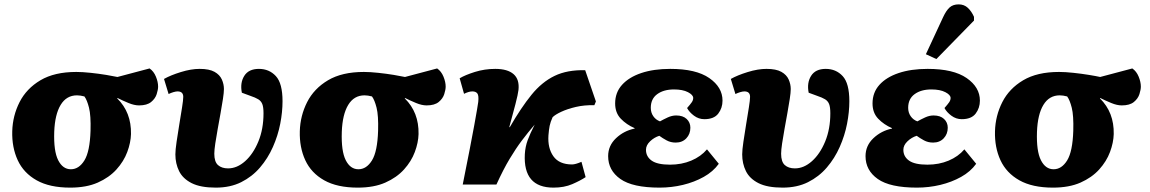

<svg xmlns="http://www.w3.org/2000/svg" viewBox="-20 -844 5260 878"><path d="M301 14Q207 14 147.5 -19.5Q88 -53 61 -111.5Q34 -170 36 -244Q38 -315 69.5 -377Q101 -439 165 -477Q229 -515 329 -515Q357 -515 394.5 -511Q432 -507 465.5 -501.5Q499 -496 517 -492L664 -531Q683 -518 693 -493.5Q703 -469 703 -448Q703 -434 696.5 -413.5Q690 -393 671 -377.5Q652 -362 616 -362Q594 -362 567.5 -373Q541 -384 517 -396L516 -394Q581 -330 579 -231Q578 -192 562 -149Q546 -106 512.5 -69Q479 -32 427 -9Q375 14 301 14ZM304 -70Q341 -70 366 -110.5Q391 -151 394 -246Q396 -316 387 -351.5Q378 -387 366 -403Q347 -408 332 -408Q284 -408 257.5 -364.5Q231 -321 228 -241Q225 -153 246 -111.5Q267 -70 304 -70Z M967 14Q897 14 856.5 -6.5Q816 -27 799 -61.5Q782 -96 782 -138Q782 -158 787.5 -195.5Q793 -233 800 -275.5Q807 -318 812.5 -352.5Q818 -387 818 -401Q818 -426 792 -426Q784 -426 772.5 -422.5Q761 -419 751 -414L730 -483Q760 -500 807 -514.5Q854 -529 893 -529Q937 -529 961 -515.5Q985 -502 994.5 -480.5Q1004 -459 1004 -437Q1004 -421 999.5 -391.5Q995 -362 988.5 -326Q982 -290 975.5 -254Q969 -218 964.5 -188Q960 -158 960 -141Q960 -104 977 -89Q994 -74 1023 -74Q1064 -74 1101 -107Q1138 -140 1161.5 -197Q1185 -254 1185 -326Q1185 -354 1179.5 -368Q1174 -382 1161 -390Q1148 -398 1124 -406L1086 -420Q1077 -465 1097 -497Q1117 -529 1164 -529Q1211 -529 1241.5 -496Q1272 -463 1272 -381Q1272 -332 1261.5 -278Q1251 -224 1228 -172Q1205 -120 1169 -78Q1133 -36 1083 -11Q1033 14 967 14Z M1616 14Q1522 14 1462.5 -19.5Q1403 -53 1376 -111.5Q1349 -170 1351 -244Q1353 -315 1384.5 -377Q1416 -439 1480 -477Q1544 -515 1644 -515Q1672 -515 1709.5 -511Q1747 -507 1780.5 -501.5Q1814 -496 1832 -492L1979 -531Q1998 -518 2008 -493.5Q2018 -469 2018 -448Q2018 -434 2011.5 -413.5Q2005 -393 1986 -377.5Q1967 -362 1931 -362Q1909 -362 1882.5 -373Q1856 -384 1832 -396L1831 -394Q1896 -330 1894 -231Q1893 -192 1877 -149Q1861 -106 1827.5 -69Q1794 -32 1742 -9Q1690 14 1616 14ZM1619 -70Q1656 -70 1681 -110.5Q1706 -151 1709 -246Q1711 -316 1702 -351.5Q1693 -387 1681 -403Q1662 -408 1647 -408Q1599 -408 1572.5 -364.5Q1546 -321 1543 -241Q1540 -153 1561 -111.5Q1582 -70 1619 -70Z M2511 14Q2372 14 2380 -139Q2382 -173 2393 -203Q2404 -233 2425 -274Q2394 -238 2366.5 -201.5Q2339 -165 2310.5 -117.5Q2282 -70 2250 0H2096Q2133 -184 2149 -272.5Q2165 -361 2167 -378Q2170 -407 2163 -416.5Q2156 -426 2140 -426Q2124 -426 2102 -415L2082 -486Q2107 -501 2151.5 -515Q2196 -529 2245 -529Q2301 -529 2328.5 -505Q2356 -481 2351 -433Q2349 -414 2337 -367.5Q2325 -321 2309 -263L2311 -262Q2363 -352 2410.5 -410.5Q2458 -469 2516 -497Q2574 -525 2656 -523L2705 -380L2698 -363Q2652 -364 2613.5 -355Q2575 -346 2547 -333Q2519 -320 2507 -308Q2497 -286 2493.5 -268.5Q2490 -251 2488 -225Q2484 -167 2510.5 -129.5Q2537 -92 2596 -92Q2611 -92 2639 -104L2658 -34Q2634 -18 2597 -2Q2560 14 2511 14Z M2996 14Q2873 14 2817 -25.5Q2761 -65 2761 -130Q2761 -178 2797 -212Q2833 -246 2882 -256V-258Q2845 -274 2819 -301Q2793 -328 2793 -371Q2793 -421 2824.5 -456Q2856 -491 2912.5 -510Q2969 -529 3045 -529Q3163 -529 3223.5 -487Q3284 -445 3284 -384Q3284 -350 3264.5 -324.5Q3245 -299 3201 -299Q3175 -299 3153.5 -315Q3132 -331 3122 -350Q3137 -367 3143.5 -376.5Q3150 -386 3150 -396Q3150 -410 3126 -422.5Q3102 -435 3062 -435Q3015 -435 2985.5 -413.5Q2956 -392 2956 -351Q2956 -329 2967.5 -312.5Q2979 -296 2998 -289Q3014 -298 3033.5 -307Q3053 -316 3072 -316Q3103 -316 3120 -300Q3137 -284 3137 -260Q3137 -231 3118.5 -211.5Q3100 -192 3070 -192Q3047 -192 3028.5 -202Q3010 -212 2995 -223Q2972 -216 2953 -198Q2934 -180 2934 -159Q2934 -128 2960 -109.5Q2986 -91 3044 -91Q3097 -91 3141 -109.5Q3185 -128 3213 -161L3267 -95Q3241 -59 3198 -35Q3155 -11 3103 1.5Q3051 14 2996 14Z M3559 14Q3489 14 3448.5 -6.5Q3408 -27 3391 -61.5Q3374 -96 3374 -138Q3374 -158 3379.5 -195.5Q3385 -233 3392 -275.5Q3399 -318 3404.5 -352.5Q3410 -387 3410 -401Q3410 -426 3384 -426Q3376 -426 3364.5 -422.5Q3353 -419 3343 -414L3322 -483Q3352 -500 3399 -514.5Q3446 -529 3485 -529Q3529 -529 3553 -515.5Q3577 -502 3586.5 -480.5Q3596 -459 3596 -437Q3596 -421 3591.5 -391.5Q3587 -362 3580.5 -326Q3574 -290 3567.5 -254Q3561 -218 3556.5 -188Q3552 -158 3552 -141Q3552 -104 3569 -89Q3586 -74 3615 -74Q3656 -74 3693 -107Q3730 -140 3753.5 -197Q3777 -254 3777 -326Q3777 -354 3771.5 -368Q3766 -382 3753 -390Q3740 -398 3716 -406L3678 -420Q3669 -465 3689 -497Q3709 -529 3756 -529Q3803 -529 3833.5 -496Q3864 -463 3864 -381Q3864 -332 3853.5 -278Q3843 -224 3820 -172Q3797 -120 3761 -78Q3725 -36 3675 -11Q3625 14 3559 14Z M4173 14Q4050 14 3994 -25.5Q3938 -65 3938 -130Q3938 -178 3974 -212Q4010 -246 4059 -256V-258Q4022 -274 3996 -301Q3970 -328 3970 -371Q3970 -421 4001.5 -456Q4033 -491 4089.5 -510Q4146 -529 4222 -529Q4340 -529 4400.5 -487Q4461 -445 4461 -384Q4461 -350 4441.5 -324.5Q4422 -299 4378 -299Q4352 -299 4330.5 -315Q4309 -331 4299 -350Q4314 -367 4320.5 -376.5Q4327 -386 4327 -396Q4327 -410 4303 -422.5Q4279 -435 4239 -435Q4192 -435 4162.5 -413.5Q4133 -392 4133 -351Q4133 -329 4144.5 -312.5Q4156 -296 4175 -289Q4191 -298 4210.5 -307Q4230 -316 4249 -316Q4280 -316 4297 -300Q4314 -284 4314 -260Q4314 -231 4295.5 -211.5Q4277 -192 4247 -192Q4224 -192 4205.5 -202Q4187 -212 4172 -223Q4149 -216 4130 -198Q4111 -180 4111 -159Q4111 -128 4137 -109.5Q4163 -91 4221 -91Q4274 -91 4318 -109.5Q4362 -128 4390 -161L4444 -95Q4418 -59 4375 -35Q4332 -11 4280 1.5Q4228 14 4173 14ZM4262 -574 4214 -596 4293 -766Q4307 -796 4322.5 -810Q4338 -824 4364 -824Q4389 -824 4406 -808Q4423 -792 4434 -767V-750Z M4795 14Q4701 14 4641.5 -19.5Q4582 -53 4555 -111.5Q4528 -170 4530 -244Q4532 -315 4563.5 -377Q4595 -439 4659 -477Q4723 -515 4823 -515Q4851 -515 4888.5 -511Q4926 -507 4959.5 -501.5Q4993 -496 5011 -492L5158 -531Q5177 -518 5187 -493.5Q5197 -469 5197 -448Q5197 -434 5190.5 -413.5Q5184 -393 5165 -377.5Q5146 -362 5110 -362Q5088 -362 5061.5 -373Q5035 -384 5011 -396L5010 -394Q5075 -330 5073 -231Q5072 -192 5056 -149Q5040 -106 5006.5 -69Q4973 -32 4921 -9Q4869 14 4795 14ZM4798 -70Q4835 -70 4860 -110.5Q4885 -151 4888 -246Q4890 -316 4881 -351.5Q4872 -387 4860 -403Q4841 -408 4826 -408Q4778 -408 4751.5 -364.5Q4725 -321 4722 -241Q4719 -153 4740 -111.5Q4761 -70 4798 -70Z"/></svg>

Font: Literata 12pt ExtraBold
Style: Italic
Weight: 800
Italic angle: -2°
Designer: Latin by Veronika Burian and Jose Scaglione. Greek by Irene Vlachou. Cyrillic by Vera Evstafieva
Foundry: TypeTogether
Version: Version 3.002